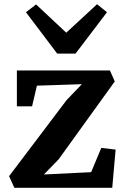

<svg xmlns="http://www.w3.org/2000/svg" viewBox="-20 -890 598 910"><path d="M155 -484 132 -386H60V-556H501L524 -504L258 -135L188 -63L412 -74L460 -189L528 -181L512 0H48L23 -55L296 -416L368 -491ZM294 -735 440 -870 487 -832 338 -636H251L103 -832L151 -869Z"/></svg>

Font: Koeln Type Serif
Style: Bold
Weight: 700
Designer: Eben Sorkin
Foundry: Eben Sorkin
Version: Version 2.002